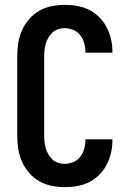

<svg xmlns="http://www.w3.org/2000/svg" viewBox="-20 -763 540 791"><path d="M247 8Q220 8 192.5 2.5Q165 -3 141.5 -16.5Q118 -30 99.5 -51.5Q81 -73 70 -98Q59 -123 55 -150.5Q51 -178 51 -205V-530Q51 -557 55 -584.5Q59 -612 70 -637Q81 -662 99.5 -683.5Q118 -705 141.5 -718.5Q165 -732 192.5 -737.5Q220 -743 247 -743Q273 -743 298.5 -738.5Q324 -734 347 -722.5Q370 -711 388.5 -692.5Q407 -674 419 -651.5Q431 -629 437 -603.5Q443 -578 443 -552V-546H332V-549Q332 -567 327 -585Q322 -603 311 -617.5Q300 -632 282.5 -639.5Q265 -647 247 -647Q233 -647 220 -643Q207 -639 197 -630Q187 -621 180 -609Q173 -597 169 -584Q165 -571 163.5 -557.5Q162 -544 162 -530V-205Q162 -191 163.5 -177.5Q165 -164 169 -151Q173 -138 180 -126Q187 -114 197 -105Q207 -96 220 -92Q233 -88 247 -88Q265 -88 282.5 -95.5Q300 -103 311 -117.5Q322 -132 327 -150Q332 -168 332 -186V-189H443V-183Q443 -157 437 -131.5Q431 -106 419 -83.5Q407 -61 388.5 -42.5Q370 -24 347 -12.5Q324 -1 298.5 3.5Q273 8 247 8Z"/></svg>

Font: Iosevka Fixed
Style: Bold
Weight: 700
Monospace: yes
Designer: Belleve Invis
Foundry: Belleve Invis
Version: Version 32.3.0